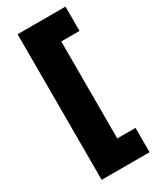

<svg xmlns="http://www.w3.org/2000/svg" viewBox="-239 -858 897 1094"><g transform="rotate(-30 210.0 -311.0)"><path d="M399 -630H279V8H399V168H84V-790H399Z"/></g></svg>

Font: Prodigy Sans Black
Style: Regular
Weight: 900
Designer: Wei Huang
Foundry: Wei Huang
Version: Version 1.003; ttfautohint (v1.8.3)